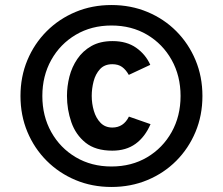

<svg xmlns="http://www.w3.org/2000/svg" viewBox="-20 -732 887 764"><path d="M423.5 12Q346.5 12 280.8 -15.5Q215 -43 165.8 -92.2Q116.5 -141.5 89 -207.2Q61.5 -273 61.5 -350Q61.5 -427 89 -492.8Q116.5 -558.5 165.8 -607.8Q215 -657 280.8 -684.5Q346.5 -712 423.5 -712Q500.5 -712 566.5 -684.5Q632.5 -657 681.5 -607.8Q730.5 -558.5 758 -492.8Q785.5 -427 785.5 -350Q785.5 -273 758 -207.2Q730.5 -141.5 681.5 -92.2Q632.5 -43 566.5 -15.5Q500.5 12 423.5 12ZM423.5 -69.5Q503.5 -69.5 565.5 -106.2Q627.5 -143 663 -206.5Q698.5 -270 698.5 -350Q698.5 -430 663 -493.5Q627.5 -557 565.5 -593.8Q503.5 -630.5 423.5 -630.5Q344 -630.5 281.8 -593.8Q219.5 -557 184 -493.5Q148.5 -430 148.5 -350Q148.5 -270 184 -206.5Q219.5 -143 281.8 -106.2Q344 -69.5 423.5 -69.5ZM427 -132.5Q360 -132.5 320.5 -164.2Q281 -196 263.8 -246Q246.5 -296 246.5 -350.5Q246.5 -388.5 256.2 -427Q266 -465.5 287.8 -497.5Q309.5 -529.5 344 -549Q378.5 -568.5 428 -568.5Q484 -568.5 521.8 -542Q559.5 -515.5 578 -474L492.5 -434Q481 -454.5 465.8 -465.5Q450.5 -476.5 427 -476.5Q396 -476.5 378 -457Q360 -437.5 352.5 -408.5Q345 -379.5 345 -350.5Q345 -319.5 353.5 -290.8Q362 -262 380.2 -243.2Q398.5 -224.5 427 -224.5Q471.5 -224.5 493 -268L579 -238Q557 -187 519.5 -159.8Q482 -132.5 427 -132.5Z"/></svg>

Font: Overpass ExtraBold
Style: Regular
Weight: 800
Designer: Delve Withrington, Dave Bailey, Thomas Jockin
Foundry: Delve Fonts LLC
Version: Version 4.000; ttfautohint (v1.8.3)